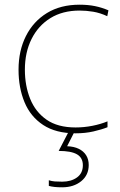

<svg xmlns="http://www.w3.org/2000/svg" viewBox="-20 -558 512 818"><path d="M302 10Q218 10 164 -25.5Q110 -61 84.5 -122.5Q59 -184 59 -261Q59 -342 90.5 -404.5Q122 -467 180 -502.5Q238 -538 319 -538Q355 -538 384.5 -532Q414 -526 442 -514L437 -489Q407 -503 377.5 -508Q348 -513 319 -513Q247 -513 195 -481Q143 -449 114.5 -392Q86 -335 86 -261Q86 -193 108.5 -137Q131 -81 178.5 -48Q226 -15 302 -15Q338 -15 373.5 -22Q409 -29 438 -41V-16Q413 -6 378 2Q343 10 302 10ZM358 145Q358 188 326 214Q294 240 245 240Q226 240 212.5 238.5Q199 237 188 234V210Q201 214 213.5 215Q226 216 245 216Q283 216 308 198Q333 180 333 146Q333 114 308 99.5Q283 85 230 85L274 0H299L266 65Q295 66 315.5 76Q336 86 347 103.5Q358 121 358 145Z"/></svg>

Font: Noto Sans Armenian Thin
Style: Regular
Weight: 250
Version: Version 2.007